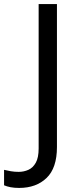

<svg xmlns="http://www.w3.org/2000/svg" viewBox="-98 -734 391 944"><path d="M-4 190Q-28 190 -46 186.5Q-64 183 -78 177V101Q-62 105 -44 108Q-26 111 -6 111Q19 111 41.5 101Q64 91 78 66Q92 41 92 -4V-714H182V-11Q182 92 131 141Q80 190 -4 190Z"/></svg>

Font: Noto Sans Kaithi
Style: Regular
Weight: 400
Designer: Monotype Design Team
Foundry: Monotype Imaging Inc.
Version: Version 2.005; ttfautohint (v1.8.4.7-5d5b)